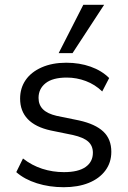

<svg xmlns="http://www.w3.org/2000/svg" viewBox="-20 -773 536 802"><path d="M246 9Q186 9 134 -7.5Q82 -24 48 -54L76 -111Q113 -82 156.5 -68Q200 -54 247 -54Q307 -54 337.5 -75.5Q368 -97 368 -135Q368 -164 348.5 -181.5Q329 -199 285 -209L192 -228Q128 -242 96 -275.5Q64 -309 64 -361Q64 -405 87 -438.5Q110 -472 154 -491.5Q198 -511 257 -511Q312 -511 358.5 -494.5Q405 -478 436 -447L407 -391Q377 -420 338.5 -434.5Q300 -449 259 -449Q200 -449 170.5 -425.5Q141 -402 141 -364Q141 -335 159.5 -316.5Q178 -298 217 -289L310 -270Q378 -255 411.5 -223.5Q445 -192 445 -139Q445 -94 420 -60.5Q395 -27 350.5 -9Q306 9 246 9ZM225 -551 328 -753H415L283 -551Z"/></svg>

Font: Mulish ExtraLight
Style: Regular
Weight: 400
Version: Version 3.603